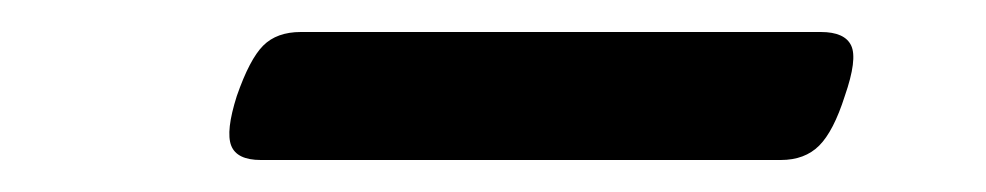

<svg xmlns="http://www.w3.org/2000/svg" viewBox="-20 -401 616 120"><path d="M143 -301Q128 -301 124.5 -310Q121 -319 128 -341Q136 -364 144.5 -372.5Q153 -381 168 -381H493Q508 -381 512 -372.5Q516 -364 508 -341Q501 -319 492 -310Q483 -301 468 -301Z"/></svg>

Font: Playwrite NO
Style: Regular
Weight: 400
Designer: Veronika Burian, José Scaglione
Foundry: TypeTogether
Version: Version 1.002